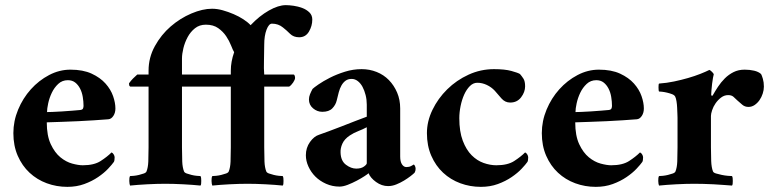

<svg xmlns="http://www.w3.org/2000/svg" viewBox="-20 -718 3003 747"><path d="M244 -406Q222 -406 206.5 -391.5Q191 -377 181.5 -357Q172 -337 167.5 -316Q163 -295 163 -282Q166 -282 183.5 -282.5Q201 -283 222 -284.5Q243 -286 263 -287.5Q283 -289 292 -290Q301 -291 303 -296Q305 -301 305 -306Q305 -323 302 -341Q299 -359 291.5 -373.5Q284 -388 272.5 -397Q261 -406 244 -406ZM254 -447Q303 -447 336.5 -431.5Q370 -416 390.5 -393Q411 -370 420 -344Q429 -318 429 -296Q429 -279 421 -267Q413 -255 402 -254Q377 -252 346.5 -250Q316 -248 284.5 -246.5Q253 -245 221.5 -244Q190 -243 162 -242Q162 -190 177.5 -157Q193 -124 215 -106Q237 -88 261 -81.5Q285 -75 302 -75Q346 -75 371.5 -91.5Q397 -108 414 -125Q419 -123 422.5 -117Q426 -111 426 -106Q426 -93 423 -88Q416 -78 400.5 -61.5Q385 -45 361.5 -29Q338 -13 308 -2Q278 9 242 9Q200 9 162 -5Q124 -19 95 -46Q66 -73 49 -112Q32 -151 32 -200Q32 -247 50.5 -291.5Q69 -336 100 -370.5Q131 -405 171 -426Q211 -447 254 -447Z M891 -515Q886 -523 879 -541Q872 -559 860 -577Q848 -595 829 -608.5Q810 -622 781 -622Q756 -622 738.5 -608Q721 -594 710 -573.5Q699 -553 693.5 -530.5Q688 -508 688 -490V-428H878V-443Q878 -478 891 -515ZM1092 -698Q1105 -698 1122.5 -695.5Q1140 -693 1156 -687Q1172 -681 1183.5 -670Q1195 -659 1195 -642Q1195 -617 1182 -595Q1169 -573 1144 -573Q1122 -573 1108.5 -586.5Q1095 -600 1081 -611Q1063 -626 1038 -626Q1026 -626 1017 -602.5Q1008 -579 1008 -544Q1008 -509 1007 -480Q1006 -451 1008 -428H1122Q1125 -428 1126.5 -423.5Q1128 -419 1128 -415Q1128 -408 1120.5 -397Q1113 -386 1105 -381H1008V-145Q1008 -113 1009 -89.5Q1010 -66 1016 -51Q1018 -46 1026.5 -43Q1035 -40 1045 -37.5Q1055 -35 1065 -34Q1075 -33 1080 -33Q1082 -30 1082.5 -25Q1083 -20 1083 -14Q1083 -8 1082.5 -3Q1082 2 1080 4Q1051 1 1013 -1Q975 -3 943 -3Q911 -3 873 -1Q835 1 806 4Q805 2 804 -3Q803 -8 803 -14Q803 -20 803.5 -25Q804 -30 806 -33Q811 -33 821 -34Q831 -35 841 -37.5Q851 -40 859.5 -43Q868 -46 870 -51Q876 -66 877 -89.5Q878 -113 878 -145V-381H688V-145Q688 -113 689 -89.5Q690 -66 696 -51Q698 -46 706.5 -43Q715 -40 725 -37.5Q735 -35 745 -34Q755 -33 760 -33Q762 -30 762.5 -25Q763 -20 763 -14Q763 -8 762.5 -3Q762 2 760 4Q731 1 693 -1Q655 -3 623 -3Q591 -3 553 -1Q515 1 486 4Q485 2 484 -3Q483 -8 483 -14Q483 -20 483.5 -25Q484 -30 486 -33Q491 -33 501 -34Q511 -35 521 -37.5Q531 -40 539.5 -43Q548 -46 550 -51Q556 -66 557 -89.5Q558 -113 558 -145V-381H487Q483 -383 482.5 -387Q482 -391 482 -394Q490 -405 497.5 -412.5Q505 -420 514 -428H558V-443Q558 -494 582.5 -538.5Q607 -583 644 -615Q681 -647 724.5 -665.5Q768 -684 805 -684Q825 -684 846.5 -678Q868 -672 889 -663Q910 -654 927.5 -642.5Q945 -631 955 -620Q989 -656 1026 -677Q1063 -698 1092 -698Z M1366 -62Q1385 -62 1396 -70Q1407 -78 1407 -83V-223Q1392 -215 1374 -208Q1356 -201 1341 -191Q1320 -177 1312 -159Q1304 -141 1305 -124Q1306 -92 1326 -77Q1346 -62 1366 -62ZM1301 8Q1273 8 1248.5 -3Q1224 -14 1207 -31Q1190 -48 1180 -70Q1170 -92 1170 -114Q1170 -143 1186 -165.5Q1202 -188 1222 -194Q1236 -199 1259.5 -207.5Q1283 -216 1309.5 -226.5Q1336 -237 1362 -247Q1388 -257 1407 -264V-311Q1407 -330 1402.5 -348Q1398 -366 1390.5 -380Q1383 -394 1372 -402.5Q1361 -411 1348 -411Q1334 -411 1324.5 -404Q1315 -397 1308.5 -385.5Q1302 -374 1298 -359Q1294 -344 1290 -327Q1286 -310 1273 -296.5Q1260 -283 1234 -283Q1214 -283 1198 -296.5Q1182 -310 1182 -331Q1182 -341 1186 -351Q1190 -361 1196 -372Q1201 -377 1219 -389.5Q1237 -402 1263.5 -415.5Q1290 -429 1322 -439Q1354 -449 1387 -449Q1418 -449 1445.5 -438Q1473 -427 1493 -406.5Q1513 -386 1525 -358Q1537 -330 1537 -296V-109Q1537 -89 1544 -78.5Q1551 -68 1561 -68Q1572 -68 1579.5 -72Q1587 -76 1590 -78Q1593 -76 1595 -71Q1597 -66 1597 -61Q1597 -53 1593 -46Q1588 -41 1577 -32.5Q1566 -24 1552 -15.5Q1538 -7 1522 -0.5Q1506 6 1490 6Q1465 6 1443 -10Q1421 -26 1414 -44Q1411 -41 1398 -32.5Q1385 -24 1368 -15Q1351 -6 1333 1Q1315 8 1301 8Z M2023 -382Q2023 -360 2007.5 -339.5Q1992 -319 1965 -319Q1945 -319 1931 -335Q1917 -351 1905 -365Q1892 -379 1874 -387.5Q1856 -396 1837 -396Q1821 -396 1808 -383Q1795 -370 1786 -350Q1777 -330 1772 -305.5Q1767 -281 1767 -258Q1767 -206 1780.5 -170.5Q1794 -135 1815 -114Q1836 -93 1861.5 -84Q1887 -75 1911 -75Q1955 -75 1980.5 -91.5Q2006 -108 2023 -125Q2028 -123 2031.5 -117Q2035 -111 2035 -106Q2035 -93 2032 -88Q2025 -78 2009.5 -61.5Q1994 -45 1970.5 -29Q1947 -13 1917 -2Q1887 9 1851 9Q1809 9 1771 -5Q1733 -19 1704 -46Q1675 -73 1658 -112Q1641 -151 1641 -200Q1641 -246 1662.5 -290.5Q1684 -335 1720 -370.5Q1756 -406 1803 -427.5Q1850 -449 1902 -449Q1944 -449 1969.5 -442Q1995 -435 2003 -430Q2010 -422 2016.5 -412Q2023 -402 2023 -382Z M2300 -406Q2278 -406 2262.5 -391.5Q2247 -377 2237.5 -357Q2228 -337 2223.5 -316Q2219 -295 2219 -282Q2222 -282 2239.5 -282.5Q2257 -283 2278 -284.5Q2299 -286 2319 -287.5Q2339 -289 2348 -290Q2357 -291 2359 -296Q2361 -301 2361 -306Q2361 -323 2358 -341Q2355 -359 2347.5 -373.5Q2340 -388 2328.5 -397Q2317 -406 2300 -406ZM2310 -447Q2359 -447 2392.5 -431.5Q2426 -416 2446.5 -393Q2467 -370 2476 -344Q2485 -318 2485 -296Q2485 -279 2477 -267Q2469 -255 2458 -254Q2433 -252 2402.5 -250Q2372 -248 2340.5 -246.5Q2309 -245 2277.5 -244Q2246 -243 2218 -242Q2218 -190 2233.5 -157Q2249 -124 2271 -106Q2293 -88 2317 -81.5Q2341 -75 2358 -75Q2402 -75 2427.5 -91.5Q2453 -108 2470 -125Q2475 -123 2478.5 -117Q2482 -111 2482 -106Q2482 -93 2479 -88Q2472 -78 2456.5 -61.5Q2441 -45 2417.5 -29Q2394 -13 2364 -2Q2334 9 2298 9Q2256 9 2218 -5Q2180 -19 2151 -46Q2122 -73 2105 -112Q2088 -151 2088 -200Q2088 -247 2106.5 -291.5Q2125 -336 2156 -370.5Q2187 -405 2227 -426Q2267 -447 2310 -447Z M2877 -447Q2897 -447 2914 -443Q2931 -439 2941 -430Q2944 -425 2948 -411.5Q2952 -398 2952 -381Q2952 -368 2947.5 -354Q2943 -340 2935 -328.5Q2927 -317 2916 -309.5Q2905 -302 2892 -302Q2878 -302 2868 -310.5Q2858 -319 2849 -327Q2841 -335 2833.5 -341.5Q2826 -348 2813 -348Q2798 -348 2785.5 -338.5Q2773 -329 2764 -316Q2755 -303 2750.5 -289Q2746 -275 2746 -267V-145Q2746 -117 2747 -91.5Q2748 -66 2754 -51Q2756 -46 2766 -43Q2776 -40 2788 -37.5Q2800 -35 2811.5 -34Q2823 -33 2828 -33Q2830 -30 2830.5 -25Q2831 -20 2831 -14Q2831 -8 2830.5 -3Q2830 2 2828 4Q2813 3 2794.5 1.5Q2776 0 2756 -1Q2736 -2 2716.5 -2.5Q2697 -3 2681 -3Q2649 -3 2611 -1Q2573 1 2544 4Q2543 2 2542 -3Q2541 -8 2541 -14Q2541 -20 2541.5 -25Q2542 -30 2544 -33Q2549 -33 2559 -34Q2569 -35 2579 -37.5Q2589 -40 2597.5 -43Q2606 -46 2608 -51Q2614 -66 2615 -89.5Q2616 -113 2616 -145V-260Q2616 -264 2615.5 -275Q2615 -286 2614.5 -299Q2614 -312 2612 -324Q2610 -336 2607 -342Q2604 -348 2595 -351.5Q2586 -355 2575.5 -357.5Q2565 -360 2556 -361Q2547 -362 2544 -362Q2543 -363 2542.5 -368Q2542 -373 2542 -378.5Q2542 -384 2542.5 -388.5Q2543 -393 2545 -393Q2574 -395 2602.5 -401Q2631 -407 2657 -414.5Q2683 -422 2704.5 -430.5Q2726 -439 2740 -446Q2745 -444 2751 -437.5Q2757 -431 2757 -429Q2756 -426 2754 -415.5Q2752 -405 2750.5 -392Q2749 -379 2748 -367Q2747 -355 2747 -350Q2747 -346 2749.5 -345.5Q2752 -345 2753 -347Q2762 -363 2773.5 -380.5Q2785 -398 2800 -413Q2815 -428 2834 -437.5Q2853 -447 2877 -447Z"/></svg>

Font: Vermiglione
Style: Bold
Weight: 700
Version: Version 1.000